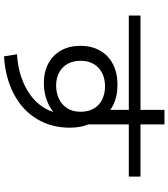

<svg xmlns="http://www.w3.org/2000/svg" viewBox="40 -864 857 978"><g transform="rotate(90 469.0 -374.5)"><path d="M557.6 -273.4V-294.9L593.8 -281.2Q585 -249 557.1 -223.6Q529.3 -198.2 489.3 -183.6Q449.2 -168.9 402.3 -168.9Q345.7 -168.9 302.7 -191.9Q259.8 -214.8 236.3 -256.8Q212.9 -298.8 212.9 -354.5Q212.9 -412.1 237.3 -455.1Q261.7 -498 306.6 -521Q351.6 -543.9 411.1 -543.9Q471.7 -543.9 516.6 -521Q561.5 -498 590.8 -454.1L539.1 -435.5V-783.2H613.3V-368.2L606.4 -408.2Q619.1 -384.8 624.5 -358.4Q629.9 -332 629.9 -300.8Q629.9 -207 585.4 -133.3Q541 -59.6 458.5 -16.1Q376 27.3 266.6 34.2L255.9 -32.2Q342.8 -37.1 411.6 -69.8Q480.5 -102.5 519 -155.8Q557.6 -209 557.6 -273.4ZM548.8 -356.4Q548.8 -393.6 533.2 -421.9Q517.6 -450.2 487.8 -465.3Q458 -480.5 418.9 -480.5Q379.9 -480.5 350.6 -465.3Q321.3 -450.2 305.2 -422.4Q289.1 -394.5 289.1 -356.4Q289.1 -319.3 304.2 -291Q319.3 -262.7 348.1 -247.1Q377 -231.4 415 -231.4Q452.1 -231.4 482.4 -245.6Q512.7 -259.8 530.8 -287.6Q548.8 -315.4 548.8 -356.4ZM58.6 -661.1H878.9V-601.6H58.6Z"/></g></svg>

Font: WEMIX Pretendard Variable
Style: Regular
Weight: 400
Designer: Base glyphs from Inter by Rasmus Andersson; Hangeul glyphs from Noto Sans CJK(Source Han Sans) by Jang Soo-young and Kan
Foundry: Kil Hyung-jin
Version: Version 1.000;Glyphs 3.2 (3208)